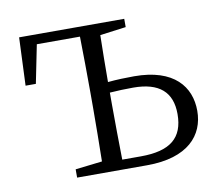

<svg xmlns="http://www.w3.org/2000/svg" viewBox="-63 -587 774 662"><g transform="rotate(-10 324.5 -255.5)"><path d="M320 -34C319 -89 318 -172 318 -227V-269C345 -271 373 -272 400 -272C491 -272 535 -233 535 -156C535 -72 488 -34 385 -34ZM411 -482V-511H43L36 -343H72L99 -477H250C251 -422 252 -339 252 -284V-227C252 -174 251 -95 250 -40L156 -29V0H401C545 0 604 -70 604 -155C604 -239 550 -310 410 -310C382 -310 349 -309 318 -306C318 -357 319 -422 320 -470Z"/></g></svg>

Font: Noto Serif CJK JP Light
Style: Regular
Weight: 300
Designer: Ryoko NISHIZUKA 西塚涼子 (kana & ideographs); Frank Grießhammer (Latin, Greek & Cyrillic); Wenlong ZHANG 张文龙 (bopomofo); San
Foundry: Adobe Systems Incorporated
Version: Version 1.001;PS 1.001;hotconv 16.6.54;makeotf.lib2.5.65590